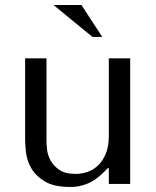

<svg xmlns="http://www.w3.org/2000/svg" viewBox="-20 -732 621 764"><path d="M80 -500V-175Q80 -157 83.5 -125.5Q87 -94 104 -63.5Q121 -33 157.5 -10.5Q194 12 260 12Q289 13 323.5 0.5Q358 -12 393 -47L409 -63H413V0H498V-500H413V-190Q413 -151 402 -123Q391 -95 373 -76.5Q355 -58 331 -49Q307 -40 281 -40Q239 -40 215.5 -56.5Q192 -73 180.5 -95Q169 -117 167 -138.5Q165 -160 165 -170V-500ZM304 -712H193L348 -585H387Z"/></svg>

Font: Tenor Sans
Style: Regular
Weight: 400
Designer: Denis Masharov
Foundry: Denis Masharov
Version: Version 1.1